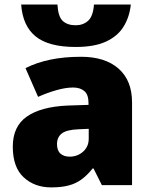

<svg xmlns="http://www.w3.org/2000/svg" viewBox="-20 -812 663 842"><path d="M335.9 -563Q440.9 -563 500 -511Q559.1 -459 559.1 -362.8V0H426.8L390.1 -73.2H386.2Q362.8 -43.9 338.1 -25.6Q313.5 -7.3 281.7 1.2Q250 9.8 204.1 9.8Q131.8 9.8 84 -34.2Q36.1 -78.1 36.1 -168.9Q36.1 -257.8 97.7 -300.8Q159.2 -343.8 275.9 -349.1L368.2 -352.1V-359.9Q368.2 -397 349.9 -412.6Q331.5 -428.2 300.8 -428.2Q268.1 -428.2 227.8 -416.7Q187.5 -405.3 147 -387.2L91.8 -513.2Q139.6 -537.6 200.2 -550.3Q260.7 -563 335.9 -563ZM369.1 -247.1 325.2 -245.1Q272.5 -243.2 251.2 -226.8Q230 -210.4 230 -180.2Q230 -151.9 245.1 -138.4Q260.3 -125 285.2 -125Q319.8 -125 344.5 -147Q369.1 -168.9 369.1 -204.1ZM553.7 -792Q547.9 -737.3 522 -695.3Q496.1 -653.3 444.8 -629.6Q393.6 -606 312 -606Q193.4 -606 136.5 -652.1Q79.6 -698.2 72.8 -792H231.9Q234.9 -738.8 255.4 -720Q275.9 -701.2 312 -701.2Q344.2 -701.2 366.2 -720.7Q388.2 -740.2 392.1 -792Z"/></svg>

Font: Open Sans ExtraBold
Style: Regular
Weight: 800
Designer: Monotype Design Team
Foundry: Monotype Imaging Inc.
Version: Version 3.003; ttfautohint (v1.8.4)